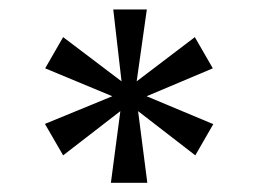

<svg xmlns="http://www.w3.org/2000/svg" viewBox="-20 -813 546 406"><path d="M214.5 -426.5 234.5 -578 113.5 -484.5 75 -551 217.5 -609.5 75.5 -668.5 113.5 -734.5 237 -641 219.5 -793H290.5L269 -641L392 -734.5L430 -668.5L290 -609.5L431 -550.5L393 -484.5L272 -578L291.5 -426.5Z"/></svg>

Font: Spline Sans Light
Style: Regular
Weight: 300
Designer: Eben Sorkin, Mirko Velimirovic
Foundry: Sorkin Type
Version: Version 1.000; ttfautohint (v1.8.3)